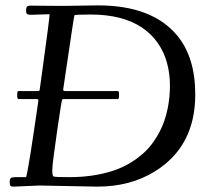

<svg xmlns="http://www.w3.org/2000/svg" viewBox="-20 -686 782 713"><path d="M127 2.9 30 7.1Q21 7.1 18.6 3.5Q16.1 0 16.1 -10.9Q16.1 -21.7 20.5 -24.9Q24.9 -28.1 35.9 -28.1H76.9Q85.4 -53.5 122.1 -309.1Q122.8 -315.7 121.6 -316.9Q120.4 -318.1 114 -318.1H49.1Q43.9 -318.1 43.9 -331.1V-336.9Q43.9 -347.9 49.1 -347.9H116.9Q124.5 -347.9 125.9 -349Q127.2 -350.1 127.9 -356.6Q128.7 -363 138.2 -431.2Q164.1 -619.1 164.1 -632.1V-633.1L93 -631.1Q84.7 -631.1 80.8 -633.8Q76.9 -636.5 76.9 -646.4Q76.9 -656.2 79.8 -660.6Q82.8 -665 93 -665L211.9 -664.1L344 -666Q544.9 -666 637.9 -554.2Q705.1 -473.1 705.1 -335Q705.1 -141.6 554 -48.8Q463.1 7.1 341.1 7.1ZM602.8 -283.9Q611.1 -325 611.1 -368.5Q611.1 -412.1 600.2 -452.3Q589.4 -492.4 566.2 -525.9Q543 -559.3 508.5 -582.8Q436 -632.1 315.9 -632.1Q257.6 -632.1 256.3 -629.2Q255.1 -626.2 245.2 -559.7Q235.4 -493.2 225.3 -425.8Q215.3 -358.4 214.8 -354.9Q214.4 -351.3 215.6 -349.6Q216.8 -347.9 221.9 -347.9H418Q422.1 -347.9 422.1 -333Q422.1 -318.1 418 -318.1H218Q212.6 -318.1 210.7 -316.2Q208.7 -314.2 191.4 -194.7Q174.1 -75.2 174.1 -54.3Q174.1 -33.4 178.5 -30.8Q182.9 -28.1 236.9 -28.1Q291 -28.1 338.3 -36.6Q385.5 -45.2 420.3 -59.4Q455.1 -73.7 483.9 -94.2Q512.7 -114.7 532.1 -136.8Q551.5 -158.9 566.3 -185.1Q581.1 -211.2 589.4 -234.9Q597.7 -258.5 602.8 -283.9Z"/></svg>

Font: Fanwood Text
Style: Italic
Weight: 400
Italic angle: -9°
Version: Version 1.101